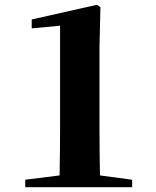

<svg xmlns="http://www.w3.org/2000/svg" viewBox="-20 -779 648 799"><path d="M396 -49C395 -112 394 -176 394 -237V-586L398 -749L383 -759L112 -698V-661L230 -672V-237C230 -176 229 -112 228 -49L85 -31V0H530V-31Z"/></svg>

Font: Noto Serif KR Black
Style: Regular
Weight: 900
Version: Version 1.001;PS 1.001;hotconv 16.6.54;makeotf.lib2.5.65590